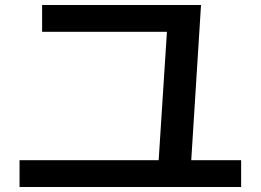

<svg xmlns="http://www.w3.org/2000/svg" viewBox="-20 -743 1040 766"><path d="M58 -104H613L646 -616H148V-723H782L743 -104H942V3H58Z"/></svg>

Font: Enso SemiBold
Style: Regular
Weight: 600
Designer: Coji Morishita
Foundry: UNDERFOREST DESIGN
Version: Version 1.000